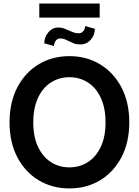

<svg xmlns="http://www.w3.org/2000/svg" viewBox="-20 -1058 788 1090"><path d="M374 11.7Q276.4 11.7 199.5 -34.7Q122.6 -81.1 78.4 -165.3Q34.2 -249.5 34.2 -363.3Q34.2 -477.5 78.4 -562Q122.6 -646.5 199.5 -692.9Q276.4 -739.3 374 -739.3Q471.2 -739.3 548.1 -692.9Q625 -646.5 669.4 -562Q713.9 -477.5 713.9 -363.3Q713.9 -249.5 669.4 -165Q625 -80.6 548.1 -34.4Q471.2 11.7 374 11.7ZM374 -107.9Q432.6 -107.9 479 -137.7Q525.4 -167.5 552.2 -224.6Q579.1 -281.7 579.1 -363.3Q579.1 -445.3 552.2 -502.7Q525.4 -560.1 479 -589.8Q432.6 -619.6 374 -619.6Q315.4 -619.6 269 -589.8Q222.7 -560.1 195.8 -502.7Q168.9 -445.3 168.9 -363.3Q168.9 -281.7 195.8 -224.6Q222.7 -167.5 269 -137.7Q315.4 -107.9 374 -107.9ZM545.9 -1038.1V-958H203.1V-1038.1ZM462.9 -910.2 518.6 -894.5Q518.6 -859.4 495.1 -832.5Q471.7 -805.7 435.5 -805.7Q414.6 -805.7 399.7 -811.5Q384.8 -817.4 371.6 -824.2Q359.9 -830.1 348.1 -835Q336.4 -839.8 321.3 -839.8Q306.6 -839.8 296.6 -826.9Q286.6 -814 286.6 -796.9L231.4 -812Q231.4 -846.7 254.2 -874.3Q276.9 -901.9 312.5 -901.9Q329.1 -901.9 343.5 -896.5Q357.9 -891.1 371.6 -884.8Q384.8 -878.9 398.4 -873.8Q412.1 -868.7 427.2 -869.1Q441.4 -868.7 452.1 -880.4Q462.9 -892.1 462.9 -910.2Z"/></svg>

Font: Inter Display Semi Bold
Style: Regular
Weight: 600
Designer: Rasmus Andersson
Foundry: rsms
Version: Version 4.000;git-37864ae